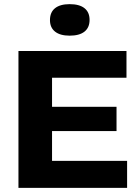

<svg xmlns="http://www.w3.org/2000/svg" viewBox="-20 -906 672 926"><path d="M69 0V-660H231V0ZM186 0V-130H593V0ZM186 -274V-391H542V-274ZM186 -531V-660H590V-531ZM316 -734Q270 -734 245.5 -753.5Q221 -773 221 -809Q221 -847 245.5 -866.5Q270 -886 316 -886Q363 -886 387.5 -866.5Q412 -847 412 -810Q412 -773 387.5 -753.5Q363 -734 316 -734Z"/></svg>

Font: Bricolage Grotesque 96pt ExtraBold ExtraBold
Style: Regular
Weight: 800
Version: Version 1.001;gftools[0.9.33.dev8+g029e19f]